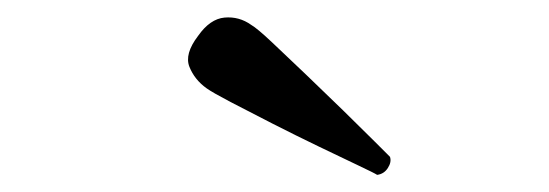

<svg xmlns="http://www.w3.org/2000/svg" viewBox="-20 -984 640 224"><path d="M420 -780Q417 -782 398 -791Q379 -800 352 -813Q325 -826 297.5 -840Q270 -854 249 -865Q228 -876 221 -881Q207 -891 201 -906Q195 -921 211 -942Q225 -962 242 -963.5Q259 -965 273 -955Q280 -951 297.5 -934.5Q315 -918 337 -897Q359 -876 380.5 -855Q402 -834 417 -819Q432 -804 435 -801Q437 -795 432.5 -788Q428 -781 420 -780Z"/></svg>

Font: Zen Old Mincho Black
Style: Regular
Weight: 900
Designer: Yoshimichi Ohira
Foundry: Positype
Version: Version 1.001